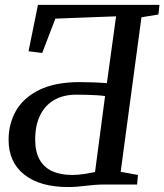

<svg xmlns="http://www.w3.org/2000/svg" viewBox="-20 -763 680 794"><path d="M261.5 10.5Q145.5 10.5 80.5 -40.8Q15.5 -92 15.5 -185Q15.5 -251 46.2 -305Q77 -359 142.5 -391.2Q208 -423.5 310 -423.5Q337 -423.5 369.2 -422.2Q401.5 -421 422 -419L460 -695.5L209 -686L154.5 -544L98 -551L137 -743H639.5L635 -703L565 -691.5L479 -52.5L550.5 -39.5L547 0H414.5Q376.5 0 335.8 5.2Q295 10.5 261.5 10.5ZM278 -39.5Q302 -39.5 327.8 -43.5Q353.5 -47.5 373 -51.5L414.5 -365.5Q401 -368 379 -369.2Q357 -370.5 334.2 -371Q311.5 -371.5 295 -371.5Q242.5 -371.5 204.2 -349.5Q166 -327.5 145.8 -286Q125.5 -244.5 125.5 -185.5Q125.5 -136.5 143.2 -104Q161 -71.5 195.2 -55.5Q229.5 -39.5 278 -39.5Z"/></svg>

Font: Merriweather 36pt
Style: Italic
Weight: 400
Italic angle: -7.8°
Version: Version 2.101